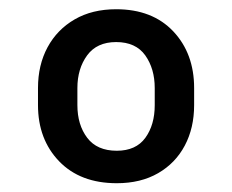

<svg xmlns="http://www.w3.org/2000/svg" viewBox="-20 -742 513 424"><path d="M63.9 -509.9V-547.6Q63.9 -598.4 85 -637.6Q106.2 -676.8 144.9 -699.2Q183.6 -721.6 236.5 -721.6Q316.4 -721.6 362.6 -672.8Q408.7 -623.9 408.7 -547.6V-509.9Q408.7 -459.5 388.1 -420.6Q367.5 -381.7 329.2 -359.6Q290.8 -337.4 237.9 -337.4Q157.3 -337.4 110.6 -385.8Q63.9 -434.3 63.9 -509.9ZM150.9 -547.6V-509.9Q150.9 -466.3 172.6 -437.7Q194.2 -409.1 237.9 -409.1Q280.2 -409.1 301 -437.7Q321.7 -466.3 321.7 -509.9V-547.6Q321.7 -590.2 300.8 -619.7Q279.8 -649.1 236.5 -649.1Q193.9 -649.1 172.4 -619.7Q150.9 -590.2 150.9 -547.6Z"/></svg>

Font: InterMG SemiBold
Style: Regular
Weight: 600
Designer: Rasmus Andersson
Foundry: rsms
Version: Version 3.019;December 26, 2023;FontCreator 15.0.0.2955 64-b